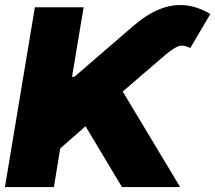

<svg xmlns="http://www.w3.org/2000/svg" viewBox="-20 -757 871 777"><path d="M0 0 121.1 -727.5H318.4L271.5 -446.3H281.2L523.4 -655.3Q574.2 -698.7 625.2 -719.5Q676.3 -740.2 727.8 -735.8Q779.3 -731.4 831.1 -700.2L750 -562.5Q718.8 -578.6 697 -567.9Q675.3 -557.1 649.4 -535.2L476.6 -386.7L709 0H473.6L326.2 -246.1L223.6 -156.2L198.2 0Z"/></svg>

Font: Inter 17pt Black
Style: Italic
Weight: 900
Italic angle: -9.3988°
Version: Version 4.001;git-66647c0bb